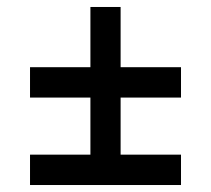

<svg xmlns="http://www.w3.org/2000/svg" viewBox="-20 -530 604 550"><path d="M239 -510H325.5V-77.5H239ZM66 -337.5H498.5V-250.5H66ZM66 -87H498.5V0H66Z"/></svg>

Font: Newsreader 7pt Medium
Style: Regular
Weight: 500
Designer: Hugues Gentile
Foundry: Production Type
Version: Version 1.003